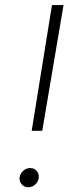

<svg xmlns="http://www.w3.org/2000/svg" viewBox="-20 -748 314 772"><path d="M107.4 -222.2 189 -727.5H235.4L149.9 -222.2ZM93.8 4.9Q77.1 4.9 66.7 -7.6Q56.2 -20 59.1 -36.6Q62 -51.3 74.2 -61.8Q86.4 -72.3 101.1 -72.3Q118.2 -72.3 128.2 -60.1Q138.2 -47.9 135.3 -30.8Q133.3 -16.1 121.1 -5.6Q108.9 4.9 93.8 4.9Z"/></svg>

Font: Inter Tight ExtraLight
Style: Italic
Weight: 250
Italic angle: -9.39999°
Designer: Rasmus Andersson
Foundry: rsms
Version: Version 3.004